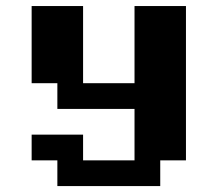

<svg xmlns="http://www.w3.org/2000/svg" viewBox="-20 -628 734 648"><path d="M173.6 -86.8H86.8V-173.6H260.4V-86.8H434V-260.4H173.6V-347.2H86.8V-607.6H260.4V-347.2H434V-607.6H607.6V-86.8H520.8V0H173.6Z"/></svg>

Font: 8-bit Operator+ 8
Style: Bold
Weight: 700
Designer: GrandChaos9000
Version: Version 1.3.0 - August 1, 2014